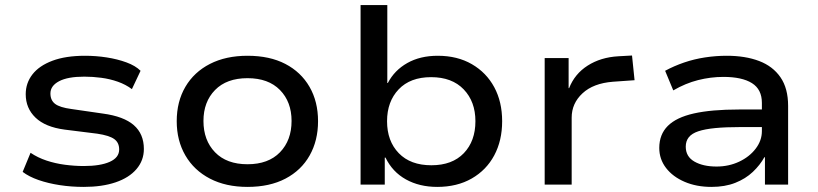

<svg xmlns="http://www.w3.org/2000/svg" viewBox="-20 -725 3213 754"><path d="M309 9Q260 9 214.5 2Q169 -5 131.5 -18Q94 -31 69 -50L100 -125Q128 -106 162.5 -94.5Q197 -83 235 -78Q273 -73 309 -73Q374 -73 411 -89.5Q448 -106 448 -138Q448 -165 428.5 -179Q409 -193 362 -200L234 -216Q158 -226 119.5 -263Q81 -300 81 -355Q81 -399 107.5 -433Q134 -467 186 -486.5Q238 -506 314 -506Q357 -506 399 -499.5Q441 -493 476.5 -480Q512 -467 532 -447L498 -375Q474 -393 443 -404Q412 -415 378 -419.5Q344 -424 311 -424Q246 -424 212 -406Q178 -388 178 -358Q178 -331 196.5 -317Q215 -303 260 -297L384 -279Q466 -268 505.5 -233.5Q545 -199 545 -140Q545 -95 516 -61Q487 -27 434 -9Q381 9 309 9Z M952 9Q867 9 804.5 -23.5Q742 -56 708 -114.5Q674 -173 674 -249Q674 -326 708 -384Q742 -442 804.5 -474Q867 -506 952 -506Q1039 -506 1100.5 -474Q1162 -442 1195.5 -384Q1229 -326 1229 -249Q1229 -173 1196 -114.5Q1163 -56 1101 -23.5Q1039 9 952 9ZM952 -80Q1034 -80 1079.5 -127Q1125 -174 1125 -250Q1125 -325 1079.5 -371.5Q1034 -418 952 -418Q870 -418 824.5 -371.5Q779 -325 779 -250Q779 -174 824.5 -127Q870 -80 952 -80Z M1697 9Q1627 9 1574 -20.5Q1521 -50 1494 -106H1491V0H1396V-705H1501V-399H1503Q1529 -449 1579.5 -477.5Q1630 -506 1699 -506Q1776 -506 1833 -473Q1890 -440 1921 -382.5Q1952 -325 1952 -249Q1952 -173 1921 -115Q1890 -57 1832.5 -24Q1775 9 1697 9ZM1674 -76Q1756 -76 1801.5 -123.5Q1847 -171 1847 -249Q1847 -326 1801 -374Q1755 -422 1673 -422Q1591 -422 1545.5 -374Q1500 -326 1500 -249Q1500 -171 1546 -123.5Q1592 -76 1674 -76Z M2119 0V-497H2213V-379H2215Q2237 -435 2288 -467.5Q2339 -500 2408 -504L2462 -507L2472 -410L2387 -404Q2310 -398 2267.5 -358.5Q2225 -319 2225 -263V0Z M2774 9Q2715 9 2668.5 -11Q2622 -31 2595.5 -65.5Q2569 -100 2569 -144Q2569 -197 2602.5 -230.5Q2636 -264 2705 -279.5Q2774 -295 2882 -295H2989V-226H2888Q2829 -226 2788.5 -222Q2748 -218 2722.5 -209.5Q2697 -201 2685 -186Q2673 -171 2673 -149Q2673 -110 2707 -90.5Q2741 -71 2794 -71Q2842 -71 2882.5 -90Q2923 -109 2947.5 -141Q2972 -173 2972 -210V-321Q2972 -374 2933 -398.5Q2894 -423 2821 -423Q2771 -423 2721.5 -410.5Q2672 -398 2624 -370L2592 -447Q2627 -466 2666.5 -479.5Q2706 -493 2748.5 -499.5Q2791 -506 2834 -506Q2907 -506 2961 -485.5Q3015 -465 3045 -421.5Q3075 -378 3075 -309V0H2984V-107L2982 -108Q2965 -77 2936.5 -50Q2908 -23 2867.5 -7Q2827 9 2774 9Z"/></svg>

Font: Nunito Sans 7pt SemiExpanded Medium
Style: Regular
Weight: 500
Width: 6
Designer: Vernon Adams
Foundry: Vernon Adams
Version: Version 3.101;gftools[0.9.27]